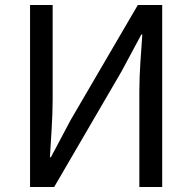

<svg xmlns="http://www.w3.org/2000/svg" viewBox="-20 -753 773 773"><path d="M101 0H198L469 -465L549 -614H553C548 -540 541 -462 541 -385V0H633V-733H535L264 -269L185 -120H181C185 -193 192 -276 192 -352V-733H101Z"/></svg>

Font: Noto Sans Mono CJK SC
Style: Regular
Weight: 400
Designer: Ryoko NISHIZUKA 西塚涼子 (kana, bopomofo & ideographs); Paul D. Hunt (Latin, Greek & Cyrillic); Sandoll Communications 산돌커뮤니
Foundry: Adobe
Version: Version 2.004;hotconv 1.0.118;makeotfexe 2.5.65603